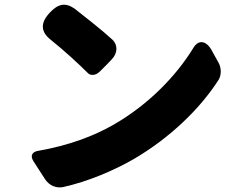

<svg xmlns="http://www.w3.org/2000/svg" viewBox="-20 -765 1020 818"><path d="M375 -667C349 -688 322 -709 298 -728C258 -756 227 -748 193 -712C152 -669 151 -630 198 -594C253 -550 314 -494 355 -453C366 -442 388 -443 405 -460L438 -493L456 -512C482 -539 482 -573 460 -595C435 -618 405 -643 375 -667ZM149 -37 173 0C190 25 219 38 249 32C356 8 464 -38 551 -88C701 -176 831 -299 912 -426C923 -445 924 -475 911 -498L886 -543L883 -549C857 -596 823 -596 802 -558C729 -440 613 -320 466 -235C380 -185 271 -145 146 -123C116 -119 108 -102 122 -79Z"/></svg>

Font: GenSenRounded2 TW H
Style: Regular
Weight: 900
Version: Version 2.100;PS 2.1;hotconv 16.6.51;makeotf.lib2.5.65220 DE